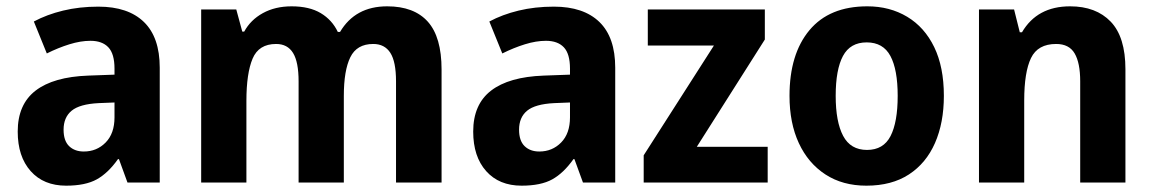

<svg xmlns="http://www.w3.org/2000/svg" viewBox="-20 -577 3643 607"><path d="M291 -556Q385 -556 435 -507.5Q485 -459 485 -363V0H383L356 -74H353Q322 -30 286 -10Q250 10 189 10Q118 10 77 -36Q36 -82 36 -161Q36 -247 92.5 -290.5Q149 -334 259 -338L342 -341V-360Q342 -407 322.5 -427.5Q303 -448 266 -448Q235 -448 199.5 -437Q164 -426 128 -408L87 -509Q128 -531 179.5 -543.5Q231 -556 291 -556ZM292 -251Q232 -248 206.5 -227Q181 -206 181 -167Q181 -132 198.5 -115Q216 -98 245 -98Q286 -98 314 -126.5Q342 -155 342 -206V-253Z M1204 -557Q1289 -557 1332.5 -508.5Q1376 -460 1376 -357V0H1232V-320Q1232 -382 1214 -410Q1196 -438 1160 -438Q1108 -438 1087.5 -396Q1067 -354 1067 -274V0H924V-320Q924 -381 906.5 -409.5Q889 -438 853 -438Q798 -438 778.5 -391.5Q759 -345 759 -258V0H616V-547H727L746 -477H752Q772 -514 811 -535.5Q850 -557 902 -557Q958 -557 994 -535.5Q1030 -514 1048 -476H1055Q1103 -557 1204 -557Z M1731 -556Q1825 -556 1875 -507.5Q1925 -459 1925 -363V0H1823L1796 -74H1793Q1762 -30 1726 -10Q1690 10 1629 10Q1558 10 1517 -36Q1476 -82 1476 -161Q1476 -247 1532.5 -290.5Q1589 -334 1699 -338L1782 -341V-360Q1782 -407 1762.5 -427.5Q1743 -448 1706 -448Q1675 -448 1639.5 -437Q1604 -426 1568 -408L1527 -509Q1568 -531 1619.5 -543.5Q1671 -556 1731 -556ZM1732 -251Q1672 -248 1646.5 -227Q1621 -206 1621 -167Q1621 -132 1638.5 -115Q1656 -98 1685 -98Q1726 -98 1754 -126.5Q1782 -155 1782 -206V-253Z M2407 0H2015V-86L2237 -433H2028V-547H2398V-452L2183 -113H2407Z M2964 -274Q2964 -189 2936 -125Q2908 -61 2853.5 -25.5Q2799 10 2719 10Q2644 10 2589.5 -25.5Q2535 -61 2505.5 -124.5Q2476 -188 2476 -274Q2476 -406 2539 -481.5Q2602 -557 2722 -557Q2793 -557 2848 -524Q2903 -491 2933.5 -428Q2964 -365 2964 -274ZM2622 -274Q2622 -192 2645.5 -147.5Q2669 -103 2721 -103Q2773 -103 2795.5 -147Q2818 -191 2818 -274Q2818 -357 2795 -400Q2772 -443 2720 -443Q2668 -443 2645 -400Q2622 -357 2622 -274Z M3363 -557Q3445 -557 3491.5 -508.5Q3538 -460 3538 -358V0H3395V-320Q3395 -378 3377.5 -408Q3360 -438 3319 -438Q3261 -438 3239.5 -393.5Q3218 -349 3218 -259V0H3075V-547H3186L3204 -475H3211Q3259 -557 3363 -557Z"/></svg>

Font: Noto Sans Lao SemiCondensed
Style: Bold
Weight: 700
Width: 4
Designer: Monotype Design Team
Foundry: Monotype Imaging Inc.
Version: Version 2.003; ttfautohint (v1.8.4.7-5d5b)